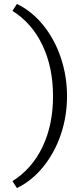

<svg xmlns="http://www.w3.org/2000/svg" viewBox="-20 -731 422 974"><path d="M249 -243Q249 -389 195.5 -501.5Q142 -614 43 -676L66 -711Q142 -674 199.5 -603Q257 -532 288.5 -438.5Q320 -345 320 -243Q320 -141 288.5 -48.5Q257 44 199.5 115Q142 186 66 223L43 188Q142 126 195.5 14.5Q249 -97 249 -243Z"/></svg>

Font: QiushuiShotai Bright
Style: Regular
Weight: 400
Designer: Christian Thalmann (Catharsis Fonts)
Version: Version 1.250;